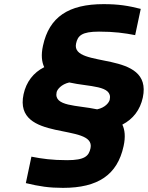

<svg xmlns="http://www.w3.org/2000/svg" viewBox="-20 -734 715 929"><path d="M188 -513C178 -468 182 -434 194 -409C142 -383 107 -338 94 -278C44 -43 444 -142 418 -17C410 21 390 41 305 41C231 41 183 34 132 24L105 152C171 168 218 175 285 175C454 175 548 112 578 -27C588 -72 584 -106 572 -131C624 -158 658 -202 671 -262C721 -497 322 -398 348 -523C356 -561 375 -581 459 -581C532 -581 583 -574 634 -564L661 -691C601 -706 555 -714 481 -714C312 -714 218 -652 188 -513ZM254 -288C257 -301 276 -326 315 -335C412 -313 526 -322 511 -252C508 -238 489 -213 450 -205C353 -226 239 -218 254 -288Z"/></svg>

Font: LT Wave Text Black Italic
Style: Regular
Weight: 900
Designer: Daniel Lyons
Version: Version 2.5 (Glyphs App)